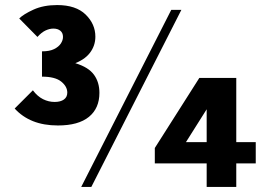

<svg xmlns="http://www.w3.org/2000/svg" viewBox="-20 -739 1037 759"><path d="M110 -382Q128 -358 150 -347Q172 -336 196 -336Q219 -336 232.5 -345.5Q246 -355 246 -373Q246 -397 222 -416.5Q198 -436 146 -436V-504Q230 -504 280 -488.5Q330 -473 351.5 -443.5Q373 -414 373 -372Q373 -311 331.5 -277Q290 -243 209 -243Q153 -243 110.5 -260Q68 -277 38 -310ZM146 -536Q176 -536 194 -545Q212 -554 220.5 -567Q229 -580 229 -593Q229 -609 218.5 -617.5Q208 -626 191 -626Q176 -626 160 -618.5Q144 -611 128 -593L56 -666Q73 -683 112.5 -701Q152 -719 206 -719Q280 -719 318.5 -681.5Q357 -644 357 -594Q357 -558 335 -529.5Q313 -501 266.5 -485Q220 -469 146 -469ZM657 -700H697L341 0H301ZM592 -154 768 -431H914V-177H991V-93H914V0H797V-93H592ZM797 -177V-307L715 -177Z"/></svg>

Font: Moderustic ExtraBold
Style: Regular
Weight: 800
Designer: Tural Alisoy
Foundry: TAFT Foundry
Version: Version 2.120